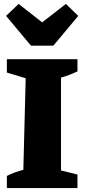

<svg xmlns="http://www.w3.org/2000/svg" viewBox="-20 -959 433 979"><path d="M15 0V-62Q55 -82 99 -93L111 -560L15 -589V-657H375V-595Q335 -576 291 -563V-90L375 -69V0ZM138 -726 11 -878 75 -939 195 -845 316 -939 379 -878 252 -726Z"/></svg>

Font: Piazzolla SC ExtraBold
Style: Regular
Weight: 800
Designer: Juan Pablo del Peral
Foundry: Huerta Tipografica
Version: Version 1.330